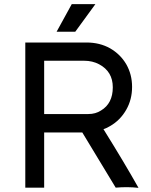

<svg xmlns="http://www.w3.org/2000/svg" viewBox="-20 -905 730 926"><path d="M386 -612H193V-355H406Q441 -355 467 -372Q524 -406 524 -484Q524 -560 458 -595Q426 -612 386 -612ZM193 -266V0H102V-700H397Q461 -700 511 -672Q561 -643 589 -595Q617 -546 617 -486Q617 -425 589 -376Q560 -325 511 -297Q497 -288 479 -282Q580 -120 648 1Q596 -5 538 0L377 -266ZM253 -752 326 -885H440L343 -752Z"/></svg>

Font: Rilu
Style: Bold
Weight: 500
Designer: Alí Sinisterra
Foundry: Alí Sinisterra
Version: ""